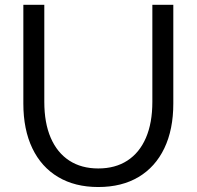

<svg xmlns="http://www.w3.org/2000/svg" viewBox="-20 -752 806 787"><path d="M690.4 -732.4V-327.6Q690.4 -221.2 653.6 -144.3Q616.7 -67.4 547.9 -26.4Q479 14.6 382.8 14.6Q287.1 14.6 218.3 -26.4Q149.4 -67.4 112.5 -144.3Q75.7 -221.2 75.7 -327.6V-732.4H161.6V-334.5Q161.6 -248 188 -187Q214.4 -126 263.9 -93.8Q313.5 -61.5 382.8 -61.5Q452.6 -61.5 502.2 -93.8Q551.8 -126 578.1 -187Q604.5 -248 604.5 -334.5V-732.4Z"/></svg>

Font: Kumbh Sans
Style: Regular
Weight: 400
Version: Version 1.005